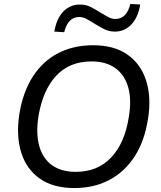

<svg xmlns="http://www.w3.org/2000/svg" viewBox="-20 -943 816 972"><path d="M78 -366Q96 -477 146 -555Q196 -633 274 -673.5Q352 -714 451 -714Q558 -714 625.5 -666.5Q693 -619 720 -534.5Q747 -450 729 -340Q712 -229 661.5 -151Q611 -73 533.5 -32Q456 9 356 9Q250 9 182 -38.5Q114 -86 87.5 -170.5Q61 -255 78 -366ZM175 -356Q161 -268 178.5 -204.5Q196 -141 243 -107Q290 -73 363 -73Q475 -73 543.5 -146.5Q612 -220 632 -350Q647 -438 629 -501Q611 -564 564 -598Q517 -632 443 -632Q332 -632 264.5 -559.5Q197 -487 175 -356ZM305 -780 255 -783Q266 -849 300.5 -884.5Q335 -920 385 -920Q415 -920 440.5 -907Q466 -894 489 -879Q509 -867 527 -857Q545 -847 564 -847Q621 -847 640 -923L690 -920Q679 -855 645 -819Q611 -783 561 -783Q531 -783 505.5 -796.5Q480 -810 457 -824Q437 -837 418.5 -847Q400 -857 381 -857Q324 -857 305 -780Z"/></svg>

Font: Mulish ExtraLight Medium
Style: Italic
Weight: 500
Italic angle: -9°
Version: Version 3.603